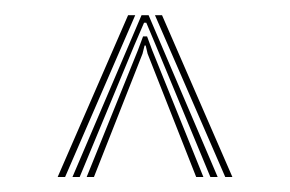

<svg xmlns="http://www.w3.org/2000/svg" viewBox="-20 -820 382 253"><path d="M75.5 -586.8 166.5 -800H175.8L266.8 -586.8H257.2L185.5 -759.8L172.8 -790H169.8L156.8 -759.8L85 -586.8ZM56 -586.8 148.8 -800H158.2L65.8 -586.8ZM276.8 -586.8 184.2 -800H193.5L286.2 -586.8ZM94.2 -586.8 161.8 -754 168.5 -772H173.8L180.5 -754L248 -586.8H238.5L174.5 -749.2L172 -760H170.5L167.8 -749.2L103.8 -586.8Z"/></svg>

Font: Big Shoulders Inline Display Light
Style: Regular
Weight: 300
Designer: Patric King
Foundry: XO Type Co
Version: Version 1.000